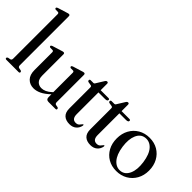

<svg xmlns="http://www.w3.org/2000/svg" viewBox="-31 -1284 1843 1843"><g transform="rotate(45 890.0 -363.0)"><path d="M165 -719.5V-55Q165 -34 181 -30.5L206 -26Q217 -21.5 217 -12Q217 0 202.5 0H37Q22.5 0 22.5 -12Q22.5 -21.5 34.5 -26L59 -30.5Q75 -34 75 -54.5V-657.5Q75 -673 63 -675L30 -675.5Q19.5 -678.5 19.5 -687.5Q19.5 -696.5 33 -701.5L125.5 -730Q142.5 -736 150.5 -736Q165 -736 165 -719.5Z M297 -122V-362.5Q297 -378 284.5 -380L251.5 -380.5Q241 -383.5 241 -392.5Q241 -401.5 255 -406.5L347.5 -435Q364.5 -441 372.5 -441Q387 -441 387 -424.5V-138.5Q387 -91 409 -68Q431 -45 466.5 -45Q490 -45 515.8 -56.5Q541.5 -68 569 -93.5L575 -99.5V-362.5Q575 -378 563.5 -380L530 -380.5Q519.5 -383.5 519.5 -392.5Q519.5 -401.5 533.5 -406.5L626 -435Q642.5 -441 651 -441Q665.5 -441 665.5 -424.5V-55Q665.5 -34 681.5 -30.5L706.5 -26Q717 -21.5 717 -12Q717 0 703 0H608.5Q576.5 0 576.5 -33.5V-72Q529.5 -28 490.2 -9.2Q451 9.5 414 9.5Q362.5 9.5 329.8 -23.8Q297 -57 297 -122Z M781 -400.5 745.5 -406.5Q734 -410 734 -421.5Q734 -434 748.5 -434H785Q795.5 -434 802.5 -448.5L848.5 -522.5Q857.5 -537.5 869.5 -537.5Q883 -537.5 883 -521V-434H988.5Q1003.5 -434 1003.5 -422.5Q1003.5 -404 973.5 -404H883V-110Q883 -42.5 934.5 -42.5Q959 -42.5 972 -56.8Q985 -71 995 -84Q1003.5 -87 1003 -73Q996.5 -37 970 -14Q943.5 9 901 9Q850.5 9 822.2 -17.2Q794 -43.5 794 -98V-379.5Q794 -389 791.8 -393.8Q789.5 -398.5 781 -400.5Z M1065 -400.5 1029.5 -406.5Q1018 -410 1018 -421.5Q1018 -434 1032.5 -434H1069Q1079.5 -434 1086.5 -448.5L1132.5 -522.5Q1141.5 -537.5 1153.5 -537.5Q1167 -537.5 1167 -521V-434H1272.5Q1287.5 -434 1287.5 -422.5Q1287.5 -404 1257.5 -404H1167V-110Q1167 -42.5 1218.5 -42.5Q1243 -42.5 1256 -56.8Q1269 -71 1279 -84Q1287.5 -87 1287 -73Q1280.5 -37 1254 -14Q1227.5 9 1185 9Q1134.5 9 1106.2 -17.2Q1078 -43.5 1078 -98V-379.5Q1078 -389 1075.8 -393.8Q1073.5 -398.5 1065 -400.5Z M1540 -444Q1603.5 -444 1652.5 -415Q1701.5 -386 1729.5 -334.5Q1757.5 -283 1757.5 -216Q1757.5 -150.5 1729 -99.5Q1700.5 -48.5 1650.5 -19.5Q1600.5 9.5 1536 9.5Q1472 9.5 1423.2 -19Q1374.5 -47.5 1346.8 -98.5Q1319 -149.5 1319 -216.5Q1319 -282.5 1347 -333.8Q1375 -385 1424.8 -414.5Q1474.5 -444 1540 -444ZM1569 -20.5Q1622 -28 1647.8 -85.5Q1673.5 -143 1661 -234.5Q1647.5 -330.5 1606 -376Q1564.5 -421.5 1507.5 -414Q1452.5 -406.5 1427.8 -348.2Q1403 -290 1415.5 -199.5Q1429 -105.5 1471 -59.2Q1513 -13 1569 -20.5Z"/></g></svg>

Font: Fraunces 144pt Soft
Style: Regular
Weight: 400
Version: Version 1.000;[0bf87f6ff]